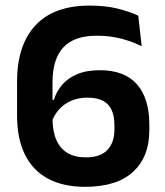

<svg xmlns="http://www.w3.org/2000/svg" viewBox="-20 -672 606 704"><path d="M291.5 13Q212 13 156.2 -16.8Q100.5 -46.5 71.5 -105Q42.5 -163.5 42.5 -249.5V-372.5Q42.5 -506 109.8 -578.8Q177 -651.5 308.5 -651.5Q368 -651.5 412.2 -640.2Q456.5 -629 487 -614.5L499.5 -502.5Q477.5 -513.5 452.8 -522Q428 -530.5 398.8 -535.8Q369.5 -541 333.5 -541Q252 -541 212.2 -498.2Q172.5 -455.5 172.5 -369V-241.5Q172.5 -192 186.2 -159.8Q200 -127.5 227.2 -111.2Q254.5 -95 294.5 -95Q348.5 -95 374 -122.5Q399.5 -150 399.5 -195.5V-214Q399.5 -245 390 -267.2Q380.5 -289.5 358.8 -301.8Q337 -314 300 -314Q268.5 -314 242.2 -303Q216 -292 197.2 -271.5Q178.5 -251 168.5 -222.5L156 -306H177.5Q187 -336.5 207.8 -361Q228.5 -385.5 262.8 -400Q297 -414.5 346 -414.5Q437 -414.5 482.2 -362.8Q527.5 -311 527.5 -216.5V-194Q527.5 -97 468 -42Q408.5 13 291.5 13Z"/></svg>

Font: Anek Gurmukhi SemiBold
Style: Regular
Weight: 600
Designer: Sarang Kulkarni (Gurmukhi), Yesha Goshar (Latin)
Foundry: Ek Type
Version: Version 1.003